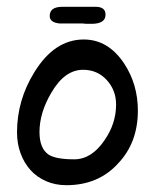

<svg xmlns="http://www.w3.org/2000/svg" viewBox="-20 -544 455 564"><path d="M249 -474Q244 -474 237.5 -474Q231 -474 223 -475H197H155Q126 -478 126 -497Q126 -524 163 -524H261Q290 -524 290 -501Q290 -474 249 -474ZM175 0Q142 0 115 -12Q88 -24 69.5 -44.5Q51 -65 40.5 -93.5Q30 -122 30 -155Q30 -250 81 -332Q140 -428 226 -428Q298 -428 345 -357Q385 -296 385 -219Q385 -125 327 -64Q269 0 175 0ZM198 -76Q249 -76 287 -132Q321 -181 321 -237Q321 -279 293.5 -309Q266 -339 224 -339Q170 -339 131 -272Q96 -213 96 -156Q96 -107 124 -89Q146 -76 198 -76Z"/></svg>

Font: Dongol
Style: Regular
Weight: 400
Designer: Abdo Mohamed and Ibrahim Hamdi
Foundry: Protype Foundry
Version: Version 1.000;hotconv 1.0.109;makeotfexe 2.5.65596